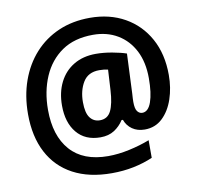

<svg xmlns="http://www.w3.org/2000/svg" viewBox="-86 -806 1005 978"><g transform="rotate(-10 416.5 -317.5)"><path d="M787 -361Q787 -294 767.5 -236.5Q748 -179 710.5 -143.5Q673 -108 619 -108Q581 -108 554.5 -126.5Q528 -145 517 -176H510Q491 -146 461.5 -127Q432 -108 390 -108Q311 -108 267.5 -160.5Q224 -213 224 -301Q224 -369 250 -421Q276 -473 324.5 -502Q373 -531 439 -531Q479 -531 523 -523Q567 -515 596 -505L587 -299Q586 -287 585.5 -275Q585 -263 585 -257Q585 -221 595.5 -207.5Q606 -194 621 -194Q652 -194 668 -239.5Q684 -285 684 -362Q684 -445 653.5 -504.5Q623 -564 568.5 -596.5Q514 -629 442 -629Q345 -629 280.5 -584.5Q216 -540 183 -463.5Q150 -387 150 -292Q150 -158 216.5 -82.5Q283 -7 412 -7Q464 -7 521.5 -19.5Q579 -32 628 -51V40Q582 60 528.5 71Q475 82 415 82Q298 82 215.5 38Q133 -6 89.5 -89Q46 -172 46 -288Q46 -382 74 -460.5Q102 -539 154 -596.5Q206 -654 278.5 -685.5Q351 -717 441 -717Q543 -717 621 -673Q699 -629 743 -549Q787 -469 787 -361ZM332 -300Q332 -244 351 -219Q370 -194 402 -194Q442 -194 459.5 -230Q477 -266 481 -335L487 -441Q467 -446 442 -446Q384 -446 358 -403Q332 -360 332 -300Z"/></g></svg>

Font: Noto Sans Devanagari UI SemiCondensed
Style: Bold
Weight: 700
Width: 4
Designer: Jelle Bosma - Monotype Design Team
Foundry: Monotype Imaging Inc.
Version: Version 2.004; ttfautohint (v1.8.4.7-5d5b)